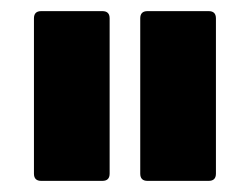

<svg xmlns="http://www.w3.org/2000/svg" viewBox="-20 -703 449 345"><path d="M245 -378Q232 -378 232 -391V-670Q232 -683 245 -683H355Q368 -683 368 -670V-391Q368 -378 355 -378ZM54 -378Q41 -378 41 -391V-670Q41 -683 54 -683H164Q177 -683 177 -670V-391Q177 -378 164 -378Z"/></svg>

Font: Sofia Sans ExtraBold
Style: Regular
Weight: 800
Designer: Botio Nikoltchev, Ani Petrova
Foundry: lettersoup
Version: Version 4.101; ttfautohint (v1.8.4.7-5d5b)